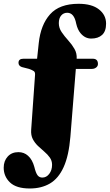

<svg xmlns="http://www.w3.org/2000/svg" viewBox="-72 -774 594 1038"><path d="M308.5 -34.5Q300 68 272 129.5Q244 191 198 218Q152 245 89 245Q16.5 245 -17.8 212.5Q-52 180 -52 132.5Q-52 96 -30.2 72.2Q-8.5 48.5 27.5 48.5Q58 48.5 79.5 68Q91.5 78.5 100 94Q108.5 109.5 113.5 128Q121.5 161 131 173.5Q140.5 186 157 186Q179 186 194.2 166Q209.5 146 209.5 117Q209.5 95 197.5 78Q185.5 61 168 46.2Q150.5 31.5 133.2 15Q116 -1.5 105.2 -22.2Q94.5 -43 96.5 -72L117.5 -369.5Q118.5 -384 110.8 -389.5Q103 -395 85 -401.5L46 -411.5Q28 -418 28 -434.5Q28 -456.5 55 -456.5H128.5L137.5 -541Q148 -640 198.8 -696.8Q249.5 -753.5 353 -753.5Q424.5 -753.5 463 -723.2Q501.5 -693 501.5 -646Q501.5 -605 480 -585.2Q458.5 -565.5 421 -565.5Q387.5 -565.5 363.5 -594.5Q347.5 -613.5 340 -646Q329 -705 291.5 -705Q271.5 -705 258.8 -690.2Q246 -675.5 246 -648.5Q246 -623 261.2 -600.5Q276.5 -578 296.5 -556Q316.5 -534 330.5 -509.8Q344.5 -485.5 342.5 -456.5H429.5Q457.5 -456.5 457.5 -428Q457.5 -416.5 447.8 -409Q438 -401.5 425 -401.5H338Z"/></svg>

Font: Fraunces 144pt Soft Black
Style: Regular
Weight: 900
Version: Version 1.000;[b76b70a41]